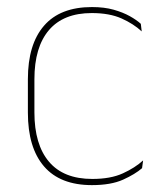

<svg xmlns="http://www.w3.org/2000/svg" viewBox="-20 -515 466 544"><path d="M240.5 9.5Q150.5 9.5 104.8 -43.5Q59 -96.5 59 -196V-290.5Q59 -389.5 104.8 -442.2Q150.5 -495 240.5 -495Q275.5 -495 302 -487.5Q328.5 -480 347.8 -469.2Q367 -458.5 379 -447.5L381.5 -426Q358.5 -447.5 324.2 -462.8Q290 -478 240 -478Q160 -478 118.8 -429.8Q77.5 -381.5 77.5 -290.5V-196.5Q77.5 -105.5 118.8 -56.8Q160 -8 241.5 -8Q293.5 -8 328 -23.8Q362.5 -39.5 385.5 -60.5L382.5 -38.5Q363 -21.5 328.8 -6Q294.5 9.5 240.5 9.5Z"/></svg>

Font: Anek Telugu Medium Thin
Style: Regular
Weight: 250
Version: Version 1.003